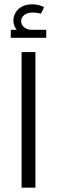

<svg xmlns="http://www.w3.org/2000/svg" viewBox="-20 -869 264 889"><path d="M127 -731C95 -731 78 -751 78 -771C78 -791 95 -811 131 -811C143 -811 156 -809 170 -806L184 -836C167 -845 148 -849 129 -849C71 -849 42 -811 42 -774C42 -759 47 -744 57 -731H30V-694H194V-731ZM144 0V-628H80V0Z"/></svg>

Font: UULA Sans
Style: Regular
Weight: 400
Designer: Mohamed Gaber, Laura Garcia Mut
Foundry: Kief Type Foundry
Version: Version 3.006;hotconv 1.0.109;makeotfexe 2.5.65596